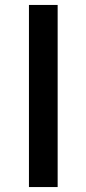

<svg xmlns="http://www.w3.org/2000/svg" viewBox="-20 -756 349 776"><path d="M97 -736V0H213V-736Z"/></svg>

Font: Spoqa Han Sans Neo Medium
Style: Regular
Weight: 500
Designer: [Spoqa Han Sans Neo] Dong-huui Kim ___ Younghwa Kang ___ Yujin Lee ___ [Noto Sans] Ryoko NISHIZUKA ____ (kana & ideograp
Foundry: Spoqa (http://www.spoqa-han-sans.com)
Version: Version 1.100;hotconv 1.0.109;makeotfexe 2.5.65596